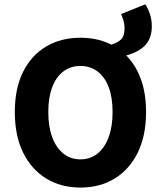

<svg xmlns="http://www.w3.org/2000/svg" viewBox="-20 -834 724 866"><path d="M547.4 -583.2 479.3 -631.8Q510.1 -640.6 525.9 -656.2Q541.8 -671.8 541.8 -705.3Q541.8 -724.5 536.7 -741.8Q531.6 -759.1 526.1 -770.5L635.2 -814.5Q646.7 -798.5 655.7 -772.1Q664.7 -745.7 664.7 -715.5Q664.7 -662.1 635.7 -630.7Q606.7 -599.3 547.4 -583.2ZM342.8 12Q254.9 12 188.3 -28.9Q121.6 -69.7 84.2 -146Q46.8 -222.2 46.8 -328.7Q46.8 -435.2 84.2 -510Q121.6 -584.9 188.3 -624.3Q254.9 -663.8 342.8 -663.8Q430.7 -663.8 497.4 -624.3Q564.1 -584.9 601.5 -510Q638.8 -435.2 638.8 -328.7Q638.8 -222.2 601.5 -146Q564.1 -69.7 497.4 -28.9Q430.7 12 342.8 12ZM342.8 -115.2Q387.3 -115.2 420 -141.5Q452.7 -167.7 470.3 -215.5Q487.8 -263.4 487.8 -328.7Q487.8 -394 470.3 -440.5Q452.7 -486.9 420 -511.7Q387.3 -536.5 342.8 -536.5Q298.4 -536.5 265.6 -511.7Q232.9 -486.9 215.4 -440.5Q197.8 -394 197.8 -328.7Q197.8 -263.4 215.4 -215.5Q232.9 -167.7 265.6 -141.5Q298.4 -115.2 342.8 -115.2Z"/></svg>

Font: SourceSans3VF
Style: Regular
Weight: 200
Designer: Paul D. Hunt
Foundry: Adobe
Version: Version 3.052;hotconv 1.1.0;makeotfexe 2.6.0